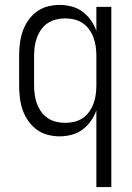

<svg xmlns="http://www.w3.org/2000/svg" viewBox="-20 -548 540 783"><path d="M373 215V-98Q365 -75 350.5 -54.5Q336 -34 316.5 -19.5Q297 -5 272.5 1.5Q248 8 223 8Q198 8 173.5 1.5Q149 -5 129 -20Q109 -35 94.5 -56Q80 -77 72 -101Q64 -125 61 -150Q58 -175 58 -200V-320Q58 -345 61 -370Q64 -395 72 -419Q80 -443 94.5 -464Q109 -485 129 -500Q149 -515 173.5 -521.5Q198 -528 223 -528Q248 -528 272.5 -521.5Q297 -515 316.5 -500.5Q336 -486 350.5 -465.5Q365 -445 373 -422V-520H434V215ZM246 -47Q265 -47 283.5 -51.5Q302 -56 317.5 -66.5Q333 -77 344 -92.5Q355 -108 361.5 -126Q368 -144 370.5 -162.5Q373 -181 373 -200V-320Q373 -339 370.5 -357.5Q368 -376 361.5 -394Q355 -412 344 -427.5Q333 -443 317.5 -453.5Q302 -464 283.5 -468.5Q265 -473 246 -473Q227 -473 208.5 -468.5Q190 -464 174.5 -453.5Q159 -443 148 -427.5Q137 -412 130.5 -394Q124 -376 121.5 -357.5Q119 -339 119 -320V-200Q119 -181 121.5 -162.5Q124 -144 130.5 -126Q137 -108 148 -92.5Q159 -77 174.5 -66.5Q190 -56 208.5 -51.5Q227 -47 246 -47Z"/></svg>

Font: Iosevka Light
Style: Regular
Weight: 300
Monospace: yes
Designer: Belleve Invis
Foundry: Belleve Invis
Version: Version 32.5.0; ttfautohint (v1.8.4)